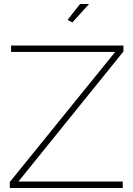

<svg xmlns="http://www.w3.org/2000/svg" viewBox="-20 -937 665 957"><path d="M340.8 -825.2 316.9 -837.9 378.9 -917H423.8ZM28.8 -29.8 554.2 -678.2H35.2V-710H595.2V-680.2L71.8 -32.2H591.8V0H28.8Z"/></svg>

Font: Rawline ExtraLight
Style: Regular
Weight: 275
Designer: Matt McInerney, Pablo Impallari, Rodrigo Fuenzalida
Foundry: Matt McInerney, Pablo Impallari, Rodrigo Fuenzalida
Version: Version 4.020;PS 004.020;hotconv 1.0.88;makeotf.lib2.5.64775